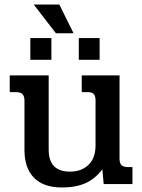

<svg xmlns="http://www.w3.org/2000/svg" viewBox="-20 -813 628 848"><path d="M129 -793H242L305 -666H227ZM114 -645H207V-549H114ZM328 -645H420V-549H328ZM88 -151V-369Q88 -388 79.5 -397Q71 -406 52 -406H23V-480H195V-152Q195 -55 289 -55Q340 -55 371 -85Q402 -115 402 -171V-369Q402 -388 394.5 -397Q387 -406 369 -406H341V-480H508V-111Q508 -92 517 -83.5Q526 -75 545 -75H565V0H438L432 -65Q400 -23 357.5 -4Q315 15 254 15Q172 15 130 -28Q88 -71 88 -151Z"/></svg>

Font: Pridi
Style: Regular
Weight: 400
Designer: Katatrad Team
Foundry: CadsonDemak
Version: Version 1.001